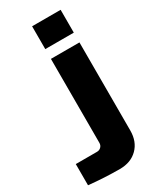

<svg xmlns="http://www.w3.org/2000/svg" viewBox="-314 -775 837 1020"><g transform="rotate(-30 105.0 -265.0)"><path d="M100 180Q7 180 -90 170V40H40Q55 40 65 30Q75 20 75 5V-510H250V30Q250 98 209 139Q168 180 100 180ZM75 -710H250V-570H75Z"/></g></svg>

Font: Russo One
Style: Regular
Weight: 400
Designer: Jovanny lemonad
Foundry: Jovanny Lemonad
Version: Version 1.001